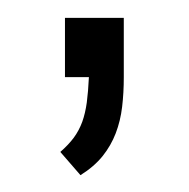

<svg xmlns="http://www.w3.org/2000/svg" viewBox="-20 -88 216 219"><path d="M121.2 -67.6H54.1V0H81.4Q80.6 16.7 79 28.9Q77.3 41.2 73.8 51Q70.2 60.8 64.2 69Q58.2 77.1 48.8 85.3L71.8 111.8Q87.3 102.1 97 90.1Q106.6 78.1 112 64Q117.4 49.9 119.3 33.9Q121.2 17.9 121.2 0Z"/></svg>

Font: SaysetthaMai Thin
Style: Regular
Weight: 100
Designer: John M. Durdin
Foundry: Lao Script for Windows
Version: Version 1.101